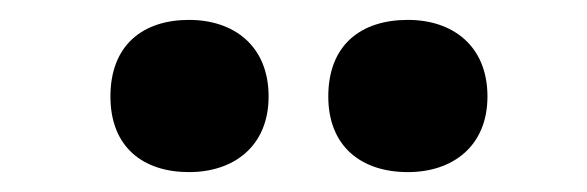

<svg xmlns="http://www.w3.org/2000/svg" viewBox="-20 -787 590 193"><path d="M91 -690C91 -639 124 -614 170 -614C215 -614 250 -640 250 -690C250 -741 215 -767 170 -767C124 -767 91 -742 91 -690ZM310 -690C310 -640 343 -614 390 -614C435 -614 470 -640 470 -690C470 -741 435 -767 390 -767C343 -767 310 -742 310 -690Z"/></svg>

Font: Noto Sans Thai Looped SemiCondensed Black
Style: Regular
Weight: 900
Width: 4
Designer: Sasikarn Vongin, Ben Mitchell
Foundry: The Fontpad Ltd
Version: Version 1.001